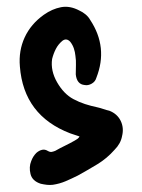

<svg xmlns="http://www.w3.org/2000/svg" viewBox="-20 -474 415 560"><path d="M212 -76Q205 -78 198.5 -80.5Q192 -83 185 -85Q49 -137 38 -280Q34 -326 52 -365Q70 -404 108 -431Q132 -448 158 -453Q184 -458 212 -443Q221 -439 229.5 -432Q238 -425 243 -416Q296 -336 261 -247Q258 -236 247.5 -230Q237 -224 227 -226Q204 -228 201 -257Q201 -271 201.5 -284.5Q202 -298 200 -311Q199 -322 195.5 -332.5Q192 -343 185 -352Q174 -364 162 -355Q150 -345 143 -331.5Q136 -318 132 -302Q127 -268 146.5 -234Q166 -200 194 -185Q211 -176 228 -170.5Q245 -165 264 -161Q273 -159 281.5 -156Q290 -153 299 -151Q322 -142 332 -121.5Q342 -101 336 -77Q332 -55 314 -37Q292 -12 264 5Q236 22 207 38Q189 47 171.5 54.5Q154 62 134 65Q125 66 116.5 65Q108 64 99 62Q74 54 69 33.5Q64 13 71 -4Q76 -18 86 -28Q94 -35 102.5 -37Q111 -39 119 -34Q126 -30 131 -31Q136 -32 141 -34Q155 -42 169.5 -49Q184 -56 198 -64Q202 -66 206 -69Q210 -72 212 -76Z"/></svg>

Font: Delicious Handrawn
Style: Regular
Weight: 400
Designer: Agung Rohmat
Foundry: Agung Rohmat
Version: Version 1.002; ttfautohint (v1.8.4.7-5d5b);gftools[0.9.27]